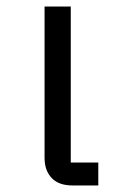

<svg xmlns="http://www.w3.org/2000/svg" viewBox="-20 -566 356 586"><path d="M201 0Q159 0 137.5 -23Q116 -46 116 -84V-546H196V-70H280V0Z"/></svg>

Font: IBM Plex Thai
Style: Regular
Weight: 400
Designer: Mike Abbink, Paul van der Laan, Pieter van Rosmalen, Ben Mitchell, Mark Frömberg
Foundry: Bold Monday
Version: Version 1.0